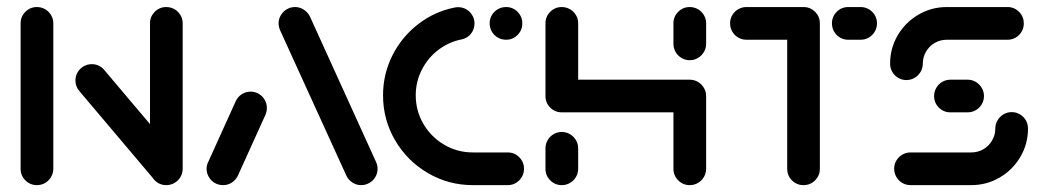

<svg xmlns="http://www.w3.org/2000/svg" viewBox="-20 -539 3046 559"><path d="M87.4 0Q67.8 0 53.9 -13.9Q40 -27.8 40 -47.8V-471.1Q40 -490.7 53.9 -504.6Q67.8 -518.5 87.4 -518.5Q100.4 -518.5 111.3 -512.2Q122.2 -505.9 128.7 -495Q135.2 -484.1 135.2 -471.1V-47.8Q135.2 -34.8 128.7 -23.7Q122.2 -12.6 111.3 -6.3Q100.4 0 87.4 0ZM199.6 -304.8Q199.6 -317.8 206.1 -328.7Q212.6 -339.6 223.5 -345.9Q234.4 -352.2 247.4 -352.2Q257.8 -352.2 267 -348Q276.3 -343.7 283 -335.9L503.3 -75.2L431.9 -12.6L211.5 -273.3Q199.6 -287 199.6 -304.8ZM464.1 0Q444.4 0 430.6 -13.9Q416.7 -27.8 416.7 -47.8V-471.1Q416.7 -490.7 430.6 -504.6Q444.4 -518.5 464.1 -518.5Q477 -518.5 488 -512.2Q498.9 -505.9 505.4 -495Q511.9 -484.1 511.9 -471.1V-47.8Q511.9 -34.8 505.4 -23.7Q498.9 -12.6 488 -6.3Q477 0 464.1 0Z M629.3 0Q616.3 0 605.4 -6.3Q594.4 -12.6 588 -23.7Q581.5 -34.8 581.5 -47.8Q581.5 -58.9 586.7 -68.5L666.7 -245.2Q672.6 -257.4 684.1 -264.8Q695.6 -272.2 709.6 -272.2Q722.6 -272.2 733.5 -265.7Q744.4 -259.3 750.7 -248.3Q757 -237.4 757 -224.4Q757 -213.7 752.2 -203.3L672.2 -26.7Q665.9 -14.4 654.6 -7.2Q643.3 0 629.3 0ZM1079.3 -47.8Q1079.3 -34.8 1073 -23.9Q1066.7 -13 1055.6 -6.5Q1044.4 0 1031.5 0Q1017.8 0 1006.3 -7.4Q994.8 -14.8 988.9 -26.7L795.9 -450Q791.1 -460.4 791.1 -471.1Q791.1 -483.7 797.6 -494.6Q804.1 -505.6 815 -512Q825.9 -518.5 838.9 -518.5Q852.6 -518.5 864.1 -511.1Q875.6 -503.7 881.9 -491.9L1074.4 -68.5Q1079.3 -58.1 1079.3 -47.8Z M1095.2 -261.5Q1095.2 -323.3 1122.4 -377.4Q1149.6 -431.5 1197 -468.3Q1244.4 -505.2 1303.3 -517Q1308.9 -518.1 1314.1 -518.1Q1326.7 -518.1 1337.6 -511.9Q1348.5 -505.6 1355 -494.6Q1361.5 -483.7 1361.5 -470.7Q1361.5 -453.7 1351.1 -440.7Q1340.7 -427.8 1324.4 -424.4Q1286.7 -417 1256.1 -393.7Q1225.6 -370.4 1208 -335.7Q1190.4 -301.1 1190.4 -261.5Q1190.4 -216.3 1212.8 -178.1Q1235.2 -140 1273.3 -117.6Q1311.5 -95.2 1356.7 -95.2H1458.1Q1477.8 -95.2 1491.7 -81.3Q1505.6 -67.4 1505.6 -47.8Q1505.6 -27.8 1491.7 -13.9Q1477.8 0 1458.1 0H1356.7Q1285.6 0 1225.6 -35.2Q1165.6 -70.4 1130.4 -130.4Q1095.2 -190.4 1095.2 -261.5ZM1405.6 -471.1Q1405.6 -484.1 1412 -495Q1418.5 -505.9 1429.4 -512.2Q1440.4 -518.5 1453.3 -518.5Q1473 -518.5 1486.9 -504.6Q1500.7 -490.7 1500.7 -471.1Q1500.7 -451.1 1486.9 -437.2Q1473 -423.3 1453.3 -423.3Q1440.4 -423.3 1429.4 -429.6Q1418.5 -435.9 1412 -447Q1405.6 -458.1 1405.6 -471.1Z M1615.6 0Q1595.9 0 1582 -13.9Q1568.1 -27.8 1568.1 -47.8V-107Q1568.1 -120 1574.4 -130.9Q1580.7 -141.9 1591.7 -148.3Q1602.6 -154.8 1615.6 -154.8Q1628.5 -154.8 1639.4 -148.3Q1650.4 -141.9 1656.9 -130.9Q1663.3 -120 1663.3 -107V-47.8Q1663.3 -34.8 1656.9 -23.7Q1650.4 -12.6 1639.4 -6.3Q1628.5 0 1615.6 0ZM1615.6 -518.5Q1628.5 -518.5 1639.4 -512.2Q1650.4 -505.9 1656.9 -495Q1663.3 -484.1 1663.3 -471.1V-259.3Q1663.3 -246.3 1656.9 -235.4Q1650.4 -224.4 1639.4 -218.1Q1628.5 -211.9 1615.6 -211.9Q1595.9 -211.9 1582 -225.7Q1568.1 -239.6 1568.1 -259.3V-471.1Q1568.1 -490.7 1582 -504.6Q1595.9 -518.5 1615.6 -518.5ZM1988.1 -211.9H1615.6V-307H1988.1ZM1988.1 -307Q2001.1 -307 2012 -300.6Q2023 -294.1 2029.4 -283.1Q2035.9 -272.2 2035.9 -259.3V-47.8Q2035.9 -34.8 2029.4 -23.7Q2023 -12.6 2012 -6.3Q2001.1 0 1988.1 0Q1968.5 0 1954.6 -13.9Q1940.7 -27.8 1940.7 -47.8V-259.3Q1940.7 -272.2 1947 -283.1Q1953.3 -294.1 1964.3 -300.6Q1975.2 -307 1988.1 -307ZM1988.1 -363.7Q1975.2 -363.7 1964.3 -370.2Q1953.3 -376.7 1947 -387.6Q1940.7 -398.5 1940.7 -411.5V-471.1Q1940.7 -490.7 1954.6 -504.6Q1968.5 -518.5 1988.1 -518.5Q2001.1 -518.5 2012 -512.2Q2023 -505.9 2029.4 -495Q2035.9 -484.1 2035.9 -471.1V-411.5Q2035.9 -398.5 2029.4 -387.6Q2023 -376.7 2012 -370.2Q2001.1 -363.7 1988.1 -363.7Z M2367 -470.4V-47.8Q2367 -27.8 2353.1 -13.9Q2339.3 0 2319.3 0Q2299.6 0 2285.7 -13.9Q2271.9 -27.8 2271.9 -47.8V-470.4ZM2105.6 -471.1Q2105.6 -484.1 2112 -495Q2118.5 -505.9 2129.4 -512.2Q2140.4 -518.5 2153.3 -518.5H2319.3Q2339.3 -518.5 2353.1 -504.6Q2367 -490.7 2367 -471.1Q2367 -451.1 2353.1 -437.2Q2339.3 -423.3 2319.3 -423.3H2153.3Q2140.4 -423.3 2129.4 -429.6Q2118.5 -435.9 2112 -447Q2105.6 -458.1 2105.6 -471.1ZM2402.2 -471.1Q2402.2 -490.7 2416.1 -504.6Q2430 -518.5 2449.6 -518.5H2485.6Q2498.5 -518.5 2509.4 -512.2Q2520.4 -505.9 2526.9 -495Q2533.3 -484.1 2533.3 -471.1Q2533.3 -458.1 2526.9 -447Q2520.4 -435.9 2509.4 -429.6Q2498.5 -423.3 2485.6 -423.3H2449.6Q2430 -423.3 2416.1 -437.2Q2402.2 -451.1 2402.2 -471.1Z M2925.6 -212.6Q2938.5 -212.6 2949.4 -206.1Q2960.4 -199.6 2966.7 -188.7Q2973 -177.8 2973 -164.8Q2973 -120 2950.7 -82.2Q2928.5 -44.4 2890.6 -22.2Q2852.6 0 2807.8 0H2631.1Q2618.1 0 2607.2 -6.3Q2596.3 -12.6 2589.8 -23.7Q2583.3 -34.8 2583.3 -47.8Q2583.3 -60.7 2589.8 -71.7Q2596.3 -82.6 2607.2 -88.9Q2618.1 -95.2 2631.1 -95.2H2807.8Q2827 -95.2 2843 -104.4Q2858.9 -113.7 2868.3 -129.8Q2877.8 -145.9 2877.8 -164.8Q2877.8 -177.8 2884.3 -188.7Q2890.7 -199.6 2901.7 -206.1Q2912.6 -212.6 2925.6 -212.6ZM2844.8 -259.3Q2844.8 -246.3 2838.3 -235.4Q2831.9 -224.4 2820.9 -218.1Q2810 -211.9 2797 -211.9H2747.4Q2727.4 -211.9 2713.5 -225.7Q2699.6 -239.6 2699.6 -259.3Q2699.6 -272.2 2705.9 -283.1Q2712.2 -294.1 2723.3 -300.6Q2734.4 -307 2747.4 -307H2797Q2810 -307 2820.9 -300.6Q2831.9 -294.1 2838.3 -283.1Q2844.8 -272.2 2844.8 -259.3ZM2618.9 -305.9Q2605.9 -305.9 2595 -312.4Q2584.1 -318.9 2577.8 -329.8Q2571.5 -340.7 2571.5 -353.7Q2571.5 -398.5 2593.7 -436.3Q2615.9 -474.1 2653.9 -496.3Q2691.9 -518.5 2736.7 -518.5H2913.3Q2933 -518.5 2946.9 -504.6Q2960.7 -490.7 2960.7 -471.1Q2960.7 -451.1 2946.9 -437.2Q2933 -423.3 2913.3 -423.3H2736.7Q2717.4 -423.3 2701.5 -414.1Q2685.6 -404.8 2676.1 -388.7Q2666.7 -372.6 2666.7 -353.7Q2666.7 -340.7 2660.2 -329.8Q2653.7 -318.9 2642.8 -312.4Q2631.9 -305.9 2618.9 -305.9Z"/></svg>

Font: 26F Galaxy Hebrew Extra Bold
Style: Regular
Weight: 800
Designer: C₂₉H₂₅N₃O₅
Version: Version 1.000